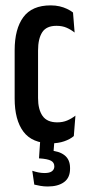

<svg xmlns="http://www.w3.org/2000/svg" viewBox="-20 -526 318 714"><path d="M169.5 7Q99.5 7 67 -36.5Q34.5 -80 34.5 -159.5V-339Q34.5 -418.5 66.8 -462.2Q99 -506 168.5 -506Q186.5 -506 201.5 -502.5Q216.5 -499 229.2 -493Q242 -487 251.5 -479.5L257.5 -405Q243.5 -416 227.5 -423Q211.5 -430 190 -430Q152.5 -430 137 -406Q121.5 -382 121.5 -338V-161.5Q121.5 -119 138.2 -95Q155 -71 193 -71Q213.5 -71 230 -78Q246.5 -85 260.5 -96L254.5 -20Q240.5 -8 218.5 -0.5Q196.5 7 169.5 7ZM183 -10.5 177.5 57.5 140 35Q146.5 34 152 33.5Q157.5 33 163.5 33.5Q200 35.5 220.2 51.5Q240.5 67.5 240.5 98.5V101.5Q240.5 135 218.2 151.2Q196 167.5 157.5 167.5Q143 167.5 130.2 165.2Q117.5 163 107.5 160.5L100 109Q110 112.5 122 115Q134 117.5 145.5 117.5Q164.5 117.5 173.2 110.8Q182 104 182 93.5V92.5Q182 78.5 169.8 71.8Q157.5 65 127 63Q127 63 126 63Q125 63 125 63L130 -10.5Z"/></svg>

Font: Anek Latin Condensed Medium
Style: Regular
Weight: 500
Width: 3
Designer: Yesha Goshar
Foundry: Ek Type
Version: Version 1.003